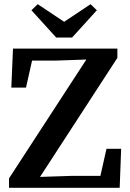

<svg xmlns="http://www.w3.org/2000/svg" viewBox="-20 -896 620 916"><path d="M23 0V-45L392 -612L249 -607H133L104 -478H34L42 -664H540V-620L171 -52L323 -57H459L488 -186H558L551 0ZM160 -876 286 -792 412 -876 442 -847 324 -717H248L130 -847Z"/></svg>

Font: Source Serif 4 SmText Semibold
Style: Regular
Weight: 600
Designer: Frank Grießhammer
Foundry: Adobe
Version: Version 4.005;hotconv 1.1.0;makeotfexe 2.6.0